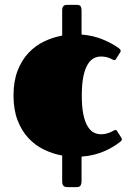

<svg xmlns="http://www.w3.org/2000/svg" viewBox="-20 -640 543 784"><path d="M35.2 -250Q35.2 -308.6 52 -351.8Q68.8 -395 96.7 -424.3Q124.5 -453.6 160.2 -470.7Q195.8 -487.8 233.9 -494.6V-597.2Q233.9 -605.5 235.8 -610.1Q237.8 -614.7 241 -616.9Q244.1 -619.1 248.3 -619.6Q252.4 -620.1 256.8 -620.1H293.5Q306.2 -620.1 309.6 -613.8Q313 -607.4 313 -597.2V-499Q360.8 -495.1 399.9 -478.8Q439 -462.4 464.4 -443.8Q466.8 -441.9 469.7 -439.2Q472.7 -436.5 472.7 -432.6Q472.7 -428.7 470.2 -425.3L454.1 -399.9Q451.7 -396 450.2 -395.3Q448.7 -394.5 447.3 -394.5Q444.8 -394.5 440.4 -396.7Q436 -398.9 429.4 -401.9Q422.9 -404.8 413.6 -407Q404.3 -409.2 392.1 -409.2Q376.5 -409.2 362.5 -401.9Q348.6 -394.5 337.6 -376.2Q326.7 -357.9 320.3 -327.1Q314 -296.4 314 -250Q314 -203.6 320.3 -173.1Q326.7 -142.6 337.6 -124.5Q348.6 -106.4 362.5 -99.1Q376.5 -91.8 392.1 -91.8Q404.3 -91.8 414.6 -94.5Q424.8 -97.2 432.1 -100.6Q439.5 -104 444.3 -106.7Q449.2 -109.4 451.2 -109.4Q453.1 -109.4 454.8 -108.4Q456.5 -107.4 459 -103.5L475.1 -78.1Q477.5 -74.2 477.5 -70.8Q477.5 -66.9 474.6 -64.2Q471.7 -61.5 469.2 -59.6Q456.5 -49.8 440.7 -40.3Q424.8 -30.8 405.8 -22.5Q386.7 -14.2 363.5 -8.3Q340.3 -2.4 313 -0.5V101.1Q313 109.4 309.3 116.7Q305.7 124 293 124H257.8Q253.4 124 249 123.5Q244.6 123 241.5 120.8Q238.3 118.7 236.1 114Q233.9 109.4 233.9 101.1V-4.9Q195.8 -11.7 160.2 -28.8Q124.5 -45.9 96.7 -75.4Q68.8 -105 52 -148.2Q35.2 -191.4 35.2 -250Z"/></svg>

Font: Fascinate Cyrillic
Style: Regular
Weight: 900
Designer: Denis Ignatov
Foundry: Astigmatic (AOETI)
Version: Version 1.00 November 30, 2018, initial release